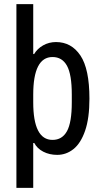

<svg xmlns="http://www.w3.org/2000/svg" viewBox="-20 -743 496 936"><path d="M60 173V-723H142V-480L146 -479Q162 -506 190.5 -522Q219 -538 253 -538Q328 -538 372 -472.5Q416 -407 416 -262Q416 -167 395 -106Q374 -45 338.5 -16.5Q303 12 259 12Q221 12 191 -3.5Q161 -19 147 -46H142V173ZM236 -61Q283 -61 306.5 -103.5Q330 -146 330 -244V-282Q330 -380 306.5 -422.5Q283 -465 236 -465Q189 -465 165.5 -419Q142 -373 142 -282V-244Q142 -153 165.5 -107Q189 -61 236 -61Z"/></svg>

Font: Archivo Narrow
Style: Regular
Weight: 400
Designer: Hector Gatti
Foundry: Omnibus-Type
Version: Version 3.002